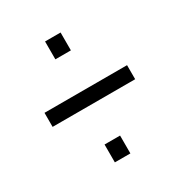

<svg xmlns="http://www.w3.org/2000/svg" viewBox="-110 -601 531 568"><g transform="rotate(-30 156.0 -316.5)"><path d="M122 -523V-462H175V-523ZM15 -293H297V-341H15ZM122 -171V-110H175V-171Z"/></g></svg>

Font: Modon Arabic
Style: Regular
Weight: 400
Designer: Ahmedzaza
Foundry: Ahmedzaza
Version: Version 2.010